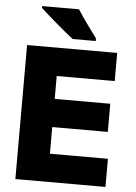

<svg xmlns="http://www.w3.org/2000/svg" viewBox="-61 -973 722 1019"><g transform="rotate(5 300.0 -463.5)"><path d="M60 0V-714H540V-564H231V-442H527V-292H231V-150H540V0ZM298 -767Q282 -779 258 -799Q234 -819 208 -841Q182 -863 159 -883.5Q136 -904 122 -917V-927H318Q331 -906 350.5 -878Q370 -850 389.5 -824Q409 -798 421 -781V-767Z"/></g></svg>

Font: Noto Sans Mono Black
Style: Regular
Weight: 900
Designer: Monotype Design Team
Foundry: Monotype Imaging Inc.
Version: Version 2.014